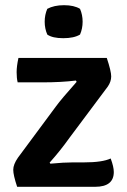

<svg xmlns="http://www.w3.org/2000/svg" viewBox="-20 -719 487 739"><path d="M49 -112 195 -309Q217 -339 275 -404L272 -409Q216 -402 143 -402H48Q44 -418 44 -441Q44 -464 51 -496H391Q408 -445 408 -425Q408 -405 395 -386L247 -188Q213 -140 171 -93L174 -89Q226 -94 261 -94H304Q374 -94 406 -109Q418 -77 418 -57Q418 0 346 0H46Q31 -45 31 -65.5Q31 -86 49 -112ZM162 -586Q152 -609 152 -635.5Q152 -662 162 -685Q188 -699 226.5 -699Q265 -699 288 -685Q298 -662 298 -635.5Q298 -609 288 -586Q265 -572 223.5 -572Q182 -572 162 -586Z"/></svg>

Font: Signika Negative
Style: Semibold
Weight: 600
Designer: Anna Giedrys
Foundry: Anna Giedrys
Version: Version 1.001